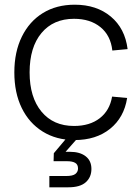

<svg xmlns="http://www.w3.org/2000/svg" viewBox="-20 -587 597 817"><path d="M297 9Q220 9 162 -27Q104 -63 72.5 -127.5Q41 -192 41 -279Q41 -366 73 -431Q105 -496 162.5 -531.5Q220 -567 298 -567Q391 -567 451.5 -516.5Q512 -466 523 -378L458 -372Q451 -436 407.5 -471.5Q364 -507 295 -507Q207 -507 156.5 -446.5Q106 -386 106 -279Q106 -173 156.5 -112Q207 -51 295 -51Q362 -51 404.5 -84Q447 -117 457 -176L521 -170Q508 -87 448.5 -39Q389 9 297 9ZM190 210V162H261Q290 162 301 153Q312 144 312 130Q312 113 300 106Q288 99 266 99H208L209 65L284 -24L311 0L259 59H278Q320 59 344.5 78Q369 97 369 132Q369 167 345 188.5Q321 210 271 210Z"/></svg>

Font: BDO Grotesk Light
Style: Regular
Weight: 300
Designer: Deni Anggara
Foundry: Lokal Container
Version: Version 2.000